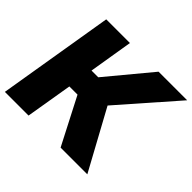

<svg xmlns="http://www.w3.org/2000/svg" viewBox="-169 -932 1136 1136"><g transform="rotate(45 399.0 -364.0)"><path d="M0.5 0 121.1 -727.5H319.3L273.9 -451.7H330.1L559.1 -727.5H798.3L487.3 -372.6L690.4 0H466.8L315.9 -292.5H247.6L198.7 0Z"/></g></svg>

Font: Inter 17pt Black
Style: Italic
Weight: 900
Italic angle: -9.3988°
Version: Version 4.001;git-66647c0bb